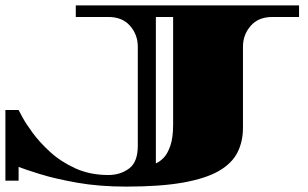

<svg xmlns="http://www.w3.org/2000/svg" viewBox="-34 -670 1142 712"><path d="M434 22Q334 22 252 7.5Q170 -7 114 -24.5Q58 -42 35 -51V0H-14V-262H35Q35 -262 48 -237.5Q61 -213 87 -177.5Q113 -142 152.5 -106Q192 -70 246 -45.5Q300 -21 368 -21Q412 -21 444.5 -45Q477 -69 477 -129V-497Q477 -541 448.5 -574Q420 -607 368 -607H247V-650H1075V-607H976Q924 -607 895.5 -574Q867 -541 867 -497V-196Q867 -145 846.5 -104.5Q826 -64 777.5 -36Q729 -8 645 7Q561 22 434 22ZM544 -64Q558 -70 572.5 -84.5Q587 -99 597.5 -129Q608 -159 608 -208V-607H544Z"/></svg>

Font: Diplomata
Style: Regular
Weight: 400
Designer: Eduardo Rodriguez Tunni
Foundry: Eduardo Rodriguez Tunni
Version: Version 1.002; ttfautohint (v1.8.4.7-5d5b);gftools[0.9.23]